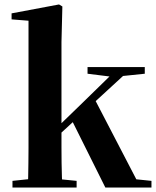

<svg xmlns="http://www.w3.org/2000/svg" viewBox="-20 -842 702 862"><path d="M36 0V-30L141 -41H213L324 -30V0ZM105 0Q106 -18 106.5 -47Q107 -76 107.5 -110.5Q108 -145 108 -178Q108 -211 108 -236V-749L32 -755V-782L245 -822L260 -813L256 -653V-243Q256 -216 256 -181.5Q256 -147 256.5 -111.5Q257 -76 258 -47Q259 -18 260 0ZM180 -177V-221H186L350 -380L515 -541H576ZM453 0 303 -301 406 -395 592 -37 660 -30V0ZM373 -511V-541H630V-511L514 -499L493 -496Z"/></svg>

Font: Noto Serif KR ExtraLight ExtraBold
Style: Regular
Weight: 800
Version: Version 2.003-H1;hotconv 1.1.1;makeotfexe 2.6.0